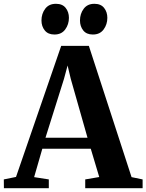

<svg xmlns="http://www.w3.org/2000/svg" viewBox="-48 -987 768 1007"><path d="M36 -59 273 -746.5H418L642 -58L700 -46V0H399V-46L472.5 -58.5L428 -207H174L131 -58L208 -46V0H-27.5L-28 -46ZM411 -264.5 323 -574 306.5 -643.5 287.5 -573 190.5 -264.5ZM237 -806Q204 -806 186.8 -827.5Q169.5 -849 169.5 -879.5Q169.5 -915 189 -941Q208.5 -967 245 -967H246Q279.5 -967 296.5 -945.5Q313.5 -924 313.5 -893.5Q313.5 -859 294 -832.5Q274.5 -806 238 -806ZM438.5 -806Q405.5 -806 388.5 -827.5Q371.5 -849 371.5 -879.5Q371.5 -915 391 -941Q410.5 -967 446.5 -967H447.5Q481 -967 498 -945.5Q515 -924 515 -893.5Q515 -859 495.5 -832.5Q476 -806 439.5 -806Z"/></svg>

Font: Merriweather 60pt
Style: Bold
Weight: 700
Version: Version 2.100